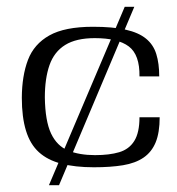

<svg xmlns="http://www.w3.org/2000/svg" viewBox="-20 -543 518 563"><path d="M255.1 -52.5Q200.5 -52.5 160 -63Q119.6 -73.5 94.1 -96.7Q68.5 -119.8 56.3 -159.5Q44 -199.1 44 -256.3Q44.3 -320.7 62 -367.3Q79.7 -413.9 124.9 -439.2Q170 -464.5 252.7 -464.5Q310.6 -464.5 348.5 -456Q386.4 -447.5 408 -429.8Q429.7 -412.2 438.3 -384.5Q446.9 -356.9 446.9 -318.9H389Q390 -382.4 357.7 -406.8Q325.3 -431.2 257.9 -431.2Q203.4 -431.2 171.2 -411.2Q138.9 -391.2 125.2 -352.2Q111.5 -313.2 111.5 -257.1Q112.5 -188.3 129.7 -151.6Q147 -115 180 -101.5Q213 -88.1 258.7 -88.1Q300.7 -88.1 329.6 -96.7Q358.5 -105.3 373.7 -129.6Q389 -153.9 389 -199.2H448.2Q448.2 -154.2 436.5 -125.7Q424.8 -97.2 401 -80.9Q377.2 -64.6 340.8 -58.5Q304.4 -52.5 255.1 -52.5ZM123.5 0 345.7 -523H373.8L153.1 0Z"/></svg>

Font: Genos Thin
Style: Regular
Weight: 100
Designer: Robert E. Leuschke
Foundry: Robert E. Leuschke
Version: Version 1.010